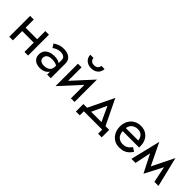

<svg xmlns="http://www.w3.org/2000/svg" viewBox="188 -1801 2996 2996"><g transform="rotate(45 1686.0 -302.5)"><path d="M490 -460V0H410V-205H155V0H75V-460H155V-280H410V-460Z M637 -413Q663 -432 707 -451Q751 -470 813 -470Q852 -470 884.5 -460.5Q917 -451 940.5 -433Q964 -415 977 -389Q990 -363 990 -330V0H910V-66Q907 -60 903 -55Q879 -23 840 -6.5Q801 10 753 10Q710 10 674 -6Q638 -22 616.5 -53.5Q595 -85 595 -132Q595 -181 619 -215Q643 -249 687 -267.5Q731 -286 791 -286Q835 -286 867 -275Q893 -265 910 -253V-330Q910 -353 896 -368.5Q882 -384 860 -392Q838 -400 813 -400Q780 -400 753 -391.5Q726 -383 706.5 -371.5Q687 -360 676 -352ZM676 -135Q676 -111 689 -94.5Q702 -78 724 -69.5Q746 -61 773 -61Q813 -61 844 -73Q875 -85 892.5 -111Q910 -137 910 -180V-198Q892 -208 874 -214Q839 -225 795 -225Q755 -225 728.5 -214Q702 -203 689 -183Q676 -163 676 -135Z M1238 -695Q1238 -682 1245 -664.5Q1252 -647 1271 -633.5Q1290 -620 1325 -620Q1360 -620 1379 -633.5Q1398 -647 1405 -664.5Q1412 -682 1412 -695H1483Q1483 -661 1465.5 -628.5Q1448 -596 1413 -575.5Q1378 -555 1325 -555Q1273 -555 1237.5 -575.5Q1202 -596 1184.5 -628.5Q1167 -661 1167 -695ZM1130 35V-460H1210V-162L1515 -495V0H1435V-298Z M1720 0V90H1635V-75H1717L1920 -495L2123 -75H2205V90H2125V0ZM1806 -75H2034L1920 -322Z M2367 -210Q2370 -170 2384 -140Q2402 -103 2435 -84Q2468 -65 2513 -65Q2547 -65 2573.5 -75.5Q2600 -86 2621 -104.5Q2642 -123 2657 -148L2722 -107Q2699 -72 2671 -45.5Q2643 -19 2603 -4.5Q2563 10 2503 10Q2441 10 2391.5 -21Q2342 -52 2313.5 -106.5Q2285 -161 2285 -230Q2285 -243 2286 -255Q2287 -267 2289 -279Q2299 -336 2329 -379Q2359 -422 2406.5 -446Q2454 -470 2513 -470Q2578 -470 2627 -441Q2676 -412 2703 -359.5Q2730 -307 2730 -234V-222Q2730 -216 2729 -210ZM2643 -278Q2639 -314 2623.5 -341.5Q2608 -369 2580.5 -384.5Q2553 -400 2513 -400Q2473 -400 2440 -383Q2407 -366 2388 -335Q2372 -310 2369 -278Z M3247 -495 3367 0H3277L3222 -268L3067 31L2915 -267L2860 0H2770L2890 -495L3067 -130Z"/></g></svg>

Font: Venryn Sans
Style: Regular
Weight: 400
Designer: Owen Earl, indestructible type* (font) & Cristiano Sobral (main changes)
Version: Version 3.600; ttfautohint (v1.8.3)